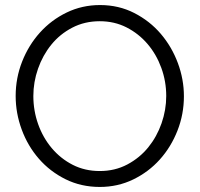

<svg xmlns="http://www.w3.org/2000/svg" viewBox="-20 -735 791 760"><path d="M375 5Q301 5 239.5 -25.5Q178 -56 134 -106.5Q90 -157 66 -222Q42 -287 42 -355Q42 -426 67.5 -491Q93 -556 138 -606Q183 -656 244 -685.5Q305 -715 376 -715Q450 -715 511.5 -683.5Q573 -652 616.5 -601Q660 -550 684 -485.5Q708 -421 708 -354Q708 -283 682.5 -218Q657 -153 612.5 -103.5Q568 -54 507 -24.5Q446 5 375 5ZM112 -355Q112 -297 131 -243.5Q150 -190 185 -148.5Q220 -107 268 -82.5Q316 -58 375 -58Q435 -58 484 -84Q533 -110 567 -152Q601 -194 619.5 -247Q638 -300 638 -355Q638 -413 618.5 -466.5Q599 -520 564 -561Q529 -602 481 -626.5Q433 -651 375 -651Q315 -651 266 -625.5Q217 -600 183 -558Q149 -516 130.5 -463Q112 -410 112 -355Z"/></svg>

Font: PTCRaleway
Style: Regular
Weight: 400
Designer: Matt McInerney, Pablo Impallari, Rodrigo Fuenzalida
Foundry: Matt McInerney, Pablo Impallari, Rodrigo Fuenzalida
Version: Version 3.000g; ttfautohint (v1.5) -l 8 -r 28 -G 28 -x 14 -D